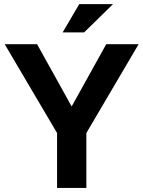

<svg xmlns="http://www.w3.org/2000/svg" viewBox="-20 -918 700 938"><path d="M258.8 -268.1 2.9 -702.1H161.1L330.1 -397.9L499 -702.1H657.2L401.9 -268.1V0H258.8ZM367.2 -897.9H532.2L391.1 -759.8H286.1Z"/></svg>

Font: LT Superior
Style: Bold
Weight: 400
Designer: Daniel Lyons
Foundry: LyonsType
Version: Version 1.000